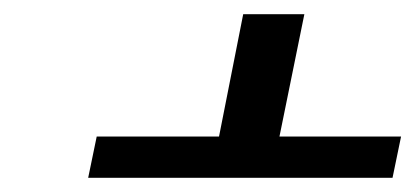

<svg xmlns="http://www.w3.org/2000/svg" viewBox="-20 -453 591 270"><path d="M104 -203 116 -261H288L322 -433H408L373 -261H544L532 -203Z"/></svg>

Font: Libertinus Serif Semibold Italic
Style: Regular
Weight: 600
Italic angle: -11.5°
Designer: Philipp H. Poll, Khaled Hosny
Foundry: Caleb Maclennan
Version: Version 7.051;RELEASE